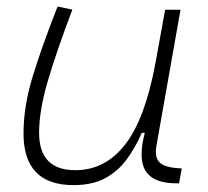

<svg xmlns="http://www.w3.org/2000/svg" viewBox="-20 -547 626 578"><path d="M201.7 10.3Q50.8 10.3 50.8 -145Q50.8 -227.1 78.6 -317.6Q106.4 -408.2 153.3 -527.3L197.8 -518.1Q148.9 -388.7 123.3 -300.8Q97.7 -212.9 97.7 -147.5Q97.7 -34.7 206.5 -34.7Q297.4 -34.7 357.4 -112.8Q417.5 -190.9 448.2 -358.4L477.1 -517.6H523.4L450.7 -106.9Q449.2 -97.7 449.2 -89.8Q449.2 -69.3 460.4 -58.1Q475.6 -43 518.6 -40.5L527.3 -40L519 4.9H513.7Q460.9 4.9 435.8 -13.9Q410.6 -32.7 407.2 -66.9Q406.2 -74.2 406.2 -82Q406.2 -110.8 416 -147H406.7Q387.7 -103 361.6 -67.4Q335.4 -31.7 296.9 -10.7Q258.3 10.3 201.7 10.3Z"/></svg>

Font: CaskaydiaCove NFP ExtraLight
Style: Italic
Weight: 200
Italic angle: -10°
Designer: Aaron Bell
Foundry: Saja Typeworks
Version: Version 2111.001; VTT 6.35;Nerd Fonts 3.1.1